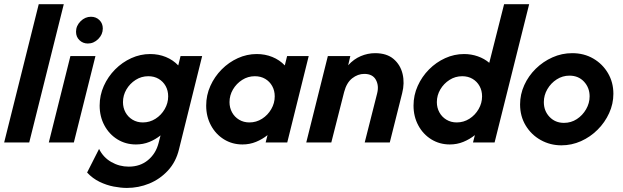

<svg xmlns="http://www.w3.org/2000/svg" viewBox="-25 -687 3003 926"><path d="M-4.9 0 161.8 -666.7H282.6L116 0Z M210.4 0 314.6 -416.7H435.4L331.2 0ZM398.8 -477.1Q375 -477.1 358.3 -493.1Q341.7 -509 341.7 -534Q341.7 -562.6 363.5 -584.4Q385.4 -606.2 413.6 -606.2Q438.2 -606.2 454.5 -590.1Q470.8 -573.9 470.8 -549.6Q470.8 -520.8 449 -499Q427.1 -477.1 398.8 -477.1Z M586.8 219.4Q558.3 219.4 523.6 212.8Q488.9 206.2 455.2 189.9Q421.5 173.6 395.1 145.1L452.8 31.2Q472.9 72.2 511.8 94.4Q550.7 116.7 595.8 116.7Q650.7 116.7 688.5 85.4Q726.4 54.2 739.6 3.5L749.3 -34Q725 -14.6 695.1 -2.4Q665.3 9.7 630.6 9.7Q581.2 9.7 541.3 -14.9Q501.4 -39.6 478.5 -82.3Q455.6 -125 455.6 -177.8Q455.6 -227.8 475.7 -272.6Q495.8 -317.4 530.2 -352.1Q564.6 -386.8 608.3 -406.6Q652.1 -426.4 699.3 -426.4Q739.6 -426.4 774.7 -412.2Q809.7 -397.9 834.7 -371.5L845.8 -416.7H950L838.2 33.3Q823.6 93.8 785.1 135.4Q746.5 177.1 694.8 198.3Q643.1 219.4 586.8 219.4ZM663.9 -96.5Q697.2 -96.5 725 -114.2Q752.8 -131.9 769.4 -160.8Q786.1 -189.6 786.1 -222.2Q786.1 -250 774 -271.9Q761.8 -293.8 740.3 -306.6Q718.8 -319.4 690.3 -319.4Q656.9 -319.4 629.2 -301.7Q601.4 -284 584.7 -255.6Q568.1 -227.1 568.1 -194.4Q568.1 -167.4 580.2 -145.1Q592.4 -122.9 614.2 -109.7Q636.1 -96.5 663.9 -96.5Z M1144.4 9.7Q1095.1 9.7 1055.2 -14.9Q1015.3 -39.6 992.4 -82.3Q969.4 -125 969.4 -177.8Q969.4 -227.8 989.6 -272.6Q1009.7 -317.4 1044.1 -352.1Q1078.5 -386.8 1122.2 -406.6Q1166 -426.4 1213.2 -426.4Q1253.5 -426.4 1288.5 -412.2Q1323.6 -397.9 1348.6 -371.5L1359.7 -416.7H1463.9L1360.4 0H1256.2L1265.3 -35.4Q1240.3 -15.3 1209.7 -2.8Q1179.2 9.7 1144.4 9.7ZM1177.8 -96.5Q1211.1 -96.5 1238.9 -114.2Q1266.7 -131.9 1283.3 -160.8Q1300 -189.6 1300 -222.2Q1300 -250 1287.8 -271.9Q1275.7 -293.8 1254.2 -306.6Q1232.6 -319.4 1204.2 -319.4Q1170.8 -319.4 1143.1 -301.7Q1115.3 -284 1098.6 -255.6Q1081.9 -227.1 1081.9 -194.4Q1081.9 -167.4 1094.1 -145.1Q1106.2 -122.9 1128.1 -109.7Q1150 -96.5 1177.8 -96.5Z M1452.1 0 1556.2 -416.7H1664.6L1654.2 -372.2Q1681.2 -402.1 1714.9 -416.3Q1748.6 -430.6 1784 -430.6Q1840.3 -430.6 1873.3 -402.4Q1906.2 -374.3 1916.7 -330.2Q1927.1 -286.1 1914.6 -237.5L1854.9 0H1734L1793.8 -236.1Q1803.5 -273.6 1787.8 -302.1Q1772.2 -330.6 1731.9 -330.6Q1700.7 -330.6 1673.6 -309.4Q1646.5 -288.2 1634.7 -243.1L1572.9 0Z M2144.4 9.7Q2095.1 9.7 2055.2 -14.9Q2015.3 -39.6 1992.4 -82.3Q1969.4 -125 1969.4 -177.8Q1969.4 -227.8 1989.6 -272.6Q2009.7 -317.4 2044.1 -352.1Q2078.5 -386.8 2122.2 -406.6Q2166 -426.4 2213.2 -426.4Q2247.9 -426.4 2279.5 -415.3Q2311.1 -404.2 2334.7 -384L2406.2 -666.7H2527.1L2360.4 0H2256.2L2265.3 -35.4Q2240.3 -15.3 2209.7 -2.8Q2179.2 9.7 2144.4 9.7ZM2177.8 -96.5Q2211.1 -96.5 2238.9 -114.2Q2266.7 -131.9 2283.3 -160.8Q2300 -189.6 2300 -222.2Q2300 -250 2287.8 -271.9Q2275.7 -293.8 2254.2 -306.6Q2232.6 -319.4 2204.2 -319.4Q2170.8 -319.4 2143.1 -301.7Q2115.3 -284 2098.6 -255.6Q2081.9 -227.1 2081.9 -194.4Q2081.9 -167.4 2094.1 -145.1Q2106.2 -122.9 2128.1 -109.7Q2150 -96.5 2177.8 -96.5Z M2682.6 13.9Q2628.5 13.9 2583 -11.5Q2537.5 -36.8 2510.4 -81.6Q2483.3 -126.4 2483.3 -183.3Q2483.3 -231.9 2503.5 -276.4Q2523.6 -320.8 2559 -355.6Q2594.4 -390.3 2639.6 -410.4Q2684.7 -430.6 2734.7 -430.6Q2791.7 -430.6 2836.5 -404.5Q2881.2 -378.5 2907.3 -334Q2933.3 -289.6 2933.3 -234.7Q2933.3 -186.1 2912.8 -141.3Q2892.4 -96.5 2857.3 -61.5Q2822.2 -26.4 2777.1 -6.2Q2731.9 13.9 2682.6 13.9ZM2695.1 -94.4Q2729.2 -94.4 2756.9 -112.5Q2784.7 -130.6 2801.7 -160.1Q2818.7 -189.6 2818.7 -222.2Q2818.7 -263.9 2791.7 -293.1Q2764.6 -322.2 2721.5 -322.2Q2688.2 -322.2 2660.1 -304.2Q2631.9 -286.1 2614.9 -256.9Q2597.9 -227.8 2597.9 -194.4Q2597.9 -152.1 2625.3 -123.3Q2652.8 -94.4 2695.1 -94.4Z"/></svg>

Font: Afacad
Style: Italic
Weight: 400
Italic angle: -14°
Designer: Kristian Moeller
Foundry: Dicotype
Version: Version 1.000